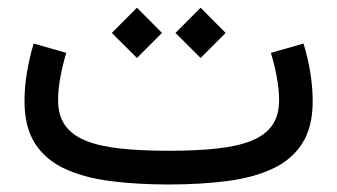

<svg xmlns="http://www.w3.org/2000/svg" viewBox="-20 -491 897 511"><path d="M787.8 -375.1 701 -350.3Q710 -320.9 716.4 -287.2Q722.8 -253.4 722.8 -224.2Q722.8 -183.8 704.4 -157.5Q686 -131.2 649.2 -116.4Q612.5 -101.6 557.4 -95.7Q502.4 -89.7 429 -89.7Q355.7 -89.7 300.6 -95.7Q245.4 -101.6 208.6 -116.4Q171.8 -131.2 153.2 -157.5Q134.6 -183.8 134.6 -224.2Q134.6 -253.4 141 -287.2Q147.4 -320.9 156.4 -350.3L69.6 -375.1Q58.8 -339.7 52 -299.7Q45.2 -259.8 45.2 -221.9Q45.2 -152.9 73.1 -109.3Q101 -65.8 152.2 -42Q203.5 -18.1 273.7 -9.1Q344 0 429 0Q513.9 0 584.2 -9.1Q654.4 -18.1 705.5 -42Q756.7 -65.8 784.4 -109.3Q812.2 -152.9 812.2 -221.9Q812.2 -259.8 805.5 -299.7Q798.8 -339.7 787.8 -375.1ZM447 -403.4 513.9 -336.7 580.5 -403.4 513.9 -470.5ZM277.6 -403.4 344.5 -336.7 411.1 -403.4 344.5 -470.5Z"/></svg>

Font: Estedad-VF-FD Black
Style: Regular
Weight: 900
Designer: Amin Abedi
Version: Version 4.000